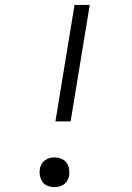

<svg xmlns="http://www.w3.org/2000/svg" viewBox="-20 -755 540 783"><path d="M206 -260 284 -735H346L268 -260ZM202 8Q188 8 174.5 3Q161 -2 153.5 -13Q146 -24 143 -38Q140 -52 143 -67Q144 -77 150 -86.5Q156 -96 164.5 -102Q173 -108 182.5 -110.5Q192 -113 202 -113Q216 -113 230 -107.5Q244 -102 251.5 -91.5Q259 -81 261.5 -66.5Q264 -52 262 -38Q260 -28 254.5 -18.5Q249 -9 240.5 -3Q232 3 222 5.5Q212 8 202 8Z"/></svg>

Font: Iosevka Curly Slab Light
Style: Italic
Weight: 300
Italic angle: -9°
Monospace: yes
Designer: Belleve Invis
Foundry: Belleve Invis
Version: Version 22.1.2; ttfautohint (v1.8.4)